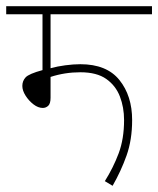

<svg xmlns="http://www.w3.org/2000/svg" viewBox="-20 -642 510 619"><path d="M143 -596V-422Q164 -428 190.5 -431.5Q217 -435 239 -435Q324 -435 365 -384Q406 -333 406 -255Q406 -191 388 -140.5Q370 -90 343 -43L318 -58Q345 -101 362.5 -147.5Q380 -194 380 -255Q380 -296 366.5 -331Q353 -366 322.5 -387.5Q292 -409 239 -409Q189 -409 143 -394V-327Q143 -308 135.5 -301Q128 -294 118 -294Q103 -294 88 -305.5Q73 -317 62.5 -333.5Q52 -350 52 -365Q52 -381 62.5 -392.5Q73 -404 117 -416V-596H0V-622H470V-596Z"/></svg>

Font: Noto Sans SemiCondensed Thin
Style: Italic
Weight: 100
Width: 4
Italic angle: -12°
Designer: Monotype Design Team
Foundry: Monotype Imaging Inc.
Version: Version 2.013; ttfautohint (v1.8.4.7-5d5b)